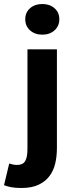

<svg xmlns="http://www.w3.org/2000/svg" viewBox="-71 -742 369 958"><path d="M36 196Q5 196 -15.5 192Q-36 188 -51 182L-25 74Q-15 77 -6 79Q3 81 14 81Q43 81 54.5 62Q66 43 66 1V-496H213V-3Q213 38 204.5 74Q196 110 175.5 137Q155 164 121 180Q87 196 36 196ZM140 -569Q103 -569 79 -590.5Q55 -612 55 -646Q55 -680 79 -701Q103 -722 140 -722Q177 -722 201 -701Q225 -680 225 -646Q225 -612 201 -590.5Q177 -569 140 -569Z"/></svg>

Font: Giro Regular
Style: Bold
Weight: 700
Designer: Paul D. Hunt
Foundry: Adobe Systems Incorporated
Version: Version 1.000;PS 1.0;hotconv 1.0.88;makeotf.lib2.5.647800